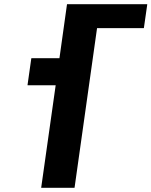

<svg xmlns="http://www.w3.org/2000/svg" viewBox="-20 -887 721 914"><path d="M299 -867 263 -610H130L129 -609L111 -482L112 -481H245L176 7H334L335 6L442 -753H664L665 -754L681 -866L680 -867Z"/></svg>

Font: Hussar Woodtype
Style: SeBdObl
Weight: 900
Foundry: Cannot Into Space Fonts
Version: Version 1.07